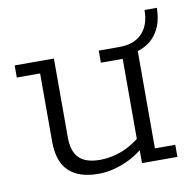

<svg xmlns="http://www.w3.org/2000/svg" viewBox="-64 -567 650 641"><g transform="rotate(-10 261.5 -246.0)"><path d="M220 10Q154 10 120 -22.5Q86 -55 86 -123V-354H7V-395H140V-128Q140 -80 162.5 -57.5Q185 -35 234 -35Q269 -35 306 -48.5Q343 -62 386 -98L366 -72V-354H292V-395H420V-41H489V0H369V-55L387 -59Q350 -25 306 -7.5Q262 10 220 10ZM354 -364V-395H363Q412 -395 439 -423Q466 -451 466 -502H508Q507 -436 470.5 -400Q434 -364 369 -364Z"/></g></svg>

Font: Rokkitt SemiBold Light
Style: Regular
Weight: 300
Version: Version 3.103